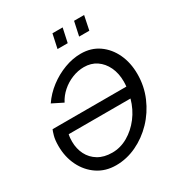

<svg xmlns="http://www.w3.org/2000/svg" viewBox="-210 -1059 1132 1208"><g transform="rotate(-30 356.5 -455.0)"><path d="M282 5Q206 5 148.5 -33.5Q91 -72 59 -137Q27 -202 27 -282Q27 -325 35 -353.5Q43 -382 48 -392H584Q585 -401 585.5 -410Q586 -419 586 -428Q586 -488 564 -534Q542 -580 503.5 -606Q465 -632 413 -632Q370 -632 327.5 -615Q285 -598 251 -568Q217 -538 197 -499L119 -538Q155 -591 207 -630.5Q259 -670 319 -692.5Q379 -715 438 -715Q513 -715 568 -676.5Q623 -638 653.5 -573Q684 -508 684 -426Q684 -338 650.5 -260Q617 -182 560 -122.5Q503 -63 431 -29Q359 5 282 5ZM301 -76Q360 -76 414 -107Q468 -138 509 -191.5Q550 -245 569 -314H120Q117 -301 116 -288.5Q115 -276 115 -263Q115 -211 136.5 -168.5Q158 -126 199.5 -101Q241 -76 301 -76ZM327 -813 349 -915H423L401 -813ZM484 -813 506 -915H579L558 -813Z"/></g></svg>

Font: Raleway Medium
Style: Italic
Weight: 500
Italic angle: -12°
Designer: Matt McInerney, Pablo Impallari, Rodrigo Fuenzalida
Foundry: Matt McInerney, Pablo Impallari, Rodrigo Fuenzalida
Version: Version 4.026